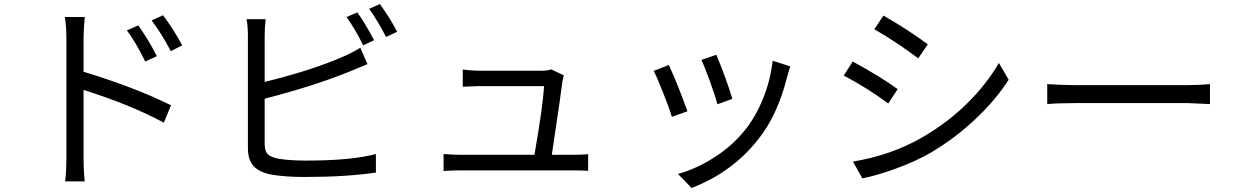

<svg xmlns="http://www.w3.org/2000/svg" viewBox="-20 -844 6040 939"><path d="M871.1 -622.1 815.4 -593.8Q768.6 -682.6 721.7 -744.1L777.3 -769.5Q830.1 -699.2 871.1 -622.1ZM747.1 -569.3 690.4 -543Q645.5 -634.8 600.6 -695.3L656.2 -719.7Q709 -645.5 747.1 -569.3ZM388.7 -657.2V-493.2Q638.7 -417 816.4 -329.1L781.2 -244.1Q620.1 -331.1 388.7 -404.3V-75.2Q388.7 -5.9 394.5 43H298.8Q304.7 -5.9 304.7 -75.2V-657.2Q304.7 -718.8 296.9 -760.7H394.5Q388.7 -698.2 388.7 -657.2Z M1809.6 -647.5 1755.9 -622.1Q1719.7 -698.2 1674.8 -760.7L1727.5 -783.2Q1763.7 -733.4 1809.6 -647.5ZM1274.4 -361.3V-140.6Q1274.4 -104.5 1289.6 -89.8Q1304.7 -75.2 1343.8 -67.4Q1400.4 -58.6 1475.6 -58.6Q1699.2 -58.6 1818.4 -90.8V0Q1670.9 21.5 1471.7 21.5Q1376 21.5 1311.5 10.7Q1251 0 1221.7 -30.3Q1192.4 -60.5 1192.4 -119.1V-668.9Q1192.4 -716.8 1185.5 -750H1279.3Q1274.4 -710.9 1274.4 -668.9V-443.4Q1504.9 -500 1654.3 -565.4Q1691.4 -580.1 1742.2 -610.4L1777.3 -530.3Q1684.6 -492.2 1682.6 -491.2Q1512.7 -422.9 1274.4 -361.3ZM1785.2 -800.8 1837.9 -824.2Q1892.6 -748 1921.9 -688.5L1868.2 -663.1Q1825.2 -746.1 1785.2 -800.8Z M2678.7 -86.9H2777.3Q2824.2 -86.9 2856.4 -89.8V-8.8Q2821.3 -10.7 2780.3 -10.7H2232.4Q2193.4 -10.7 2149.4 -7.8V-90.8Q2198.2 -86.9 2232.4 -86.9H2593.8Q2635.7 -327.1 2640.6 -422.9H2323.2Q2319.3 -422.9 2243.2 -419.9V-503.9Q2292 -498 2322.3 -498H2626Q2660.2 -498 2675.8 -504.9L2737.3 -475.6Q2732.4 -458 2730.5 -445.3Q2725.6 -398.4 2678.7 -86.9Z M3410.2 -550.8 3483.4 -576.2Q3535.2 -451.2 3561.5 -360.4L3488.3 -334Q3480.5 -367.2 3453.6 -441.9Q3426.8 -516.6 3410.2 -550.8ZM3758.8 -546.9 3844.7 -519.5Q3840.8 -506.8 3835.9 -490.2Q3831.1 -473.6 3830.1 -469.7Q3783.2 -281.2 3688.5 -163.1Q3561.5 -1 3362.3 75.2L3295.9 6.8Q3386.7 -18.6 3474.1 -74.7Q3561.5 -130.9 3621.1 -205.1Q3674.8 -270.5 3711.4 -360.8Q3748 -451.2 3758.8 -546.9ZM3176.8 -497.1 3251 -526.4Q3296.9 -426.8 3341.8 -299.8L3265.6 -272.5Q3254.9 -310.5 3223.1 -390.6Q3191.4 -470.7 3176.8 -497.1Z M4255.9 -701.2 4300.8 -767.6Q4420.9 -699.2 4517.6 -627L4470.7 -558.6Q4370.1 -634.8 4255.9 -701.2ZM4197.3 28.3 4151.4 -53.7Q4337.9 -85 4486.3 -169.9Q4609.4 -240.2 4706.5 -335Q4803.7 -429.7 4865.2 -536.1L4913.1 -454.1Q4847.7 -352.5 4748 -259.3Q4648.4 -166 4529.3 -95.7Q4457 -54.7 4364.3 -20.5Q4271.5 13.7 4197.3 28.3ZM4106.4 -474.6 4150.4 -543Q4287.1 -468.8 4370.1 -408.2L4324.2 -337.9Q4219.7 -415 4106.4 -474.6Z M5101.6 -335V-432.6Q5177.7 -427.7 5241.2 -427.7H5789.1Q5841.8 -427.7 5897.5 -432.6V-335Q5799.8 -339.8 5790 -339.8H5241.2Q5153.3 -339.8 5101.6 -335Z"/></svg>

Font: Gen Shin Gothic Monospace Regular
Style: Regular
Weight: 400
Designer: [Source Han Sans]
Ryoko NISHIZUKA  (kana & ideographs); Paul D. Hunt (Latin, Greek & Cyrillic); Wenlong ZHANG  (bopomofo
Version: Version 1.002.20150607